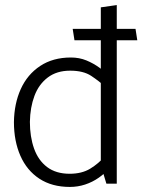

<svg xmlns="http://www.w3.org/2000/svg" viewBox="-20 -725 562 758"><path d="M395 -109 415 -64Q395 -41 370 -23.5Q345 -6 316 3.5Q287 13 256 13Q185 13 135.5 -19.5Q86 -52 60.5 -110Q35 -168 35 -243Q36 -316 62 -373.5Q88 -431 138.5 -464.5Q189 -498 260 -498Q293 -498 321 -486.5Q349 -475 373 -457.5Q397 -440 416 -422L396 -382Q371 -405 340 -425.5Q309 -446 257 -446Q204 -446 168.5 -419Q133 -392 116 -346.5Q99 -301 98 -244Q98 -185 114.5 -138.5Q131 -92 166 -65.5Q201 -39 255 -39Q303 -39 336 -59Q369 -79 395 -109ZM441 -566V0H400L378 -73V-566H274L267 -611H378V-696L441 -705V-611H515L522 -566Z"/></svg>

Font: Catamaran Light
Style: Regular
Weight: 300
Designer: Pria Ravichandran
Version: Version 2.000